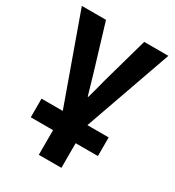

<svg xmlns="http://www.w3.org/2000/svg" viewBox="-192 -686 935 1028"><g transform="rotate(30 275.5 -172.0)"><path d="M70.3 78.1V-37.1H485.4V78.1ZM8.8 -575.2H158.2L243.2 -293.9Q257.8 -242.2 279.3 -169.9H282.2Q292 -202.1 315.4 -293.9L394.5 -575.2H543.9L347.7 -19.5V230.5H208V-19.5Z"/></g></svg>

Font: Gothic A1 ExtraBold
Style: Regular
Weight: 800
Designer: HanYang I&C Co.,Ltd.
Foundry: HanYang I&C Co.,Ltd.
Version: Version 2.50